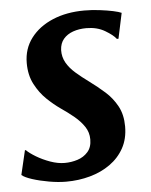

<svg xmlns="http://www.w3.org/2000/svg" viewBox="-46 -605 514 654"><g transform="rotate(-5 211.0 -278.0)"><path d="M374 -459.5H368.5Q358.5 -473 331.5 -489Q304.5 -505 268 -505Q243 -505 222.5 -497.8Q202 -490.5 189.5 -475.8Q177 -461 176 -438Q175.5 -414.5 186.5 -395Q197.5 -375.5 217.5 -358Q237.5 -340.5 263 -322Q289.5 -302.5 314 -280.8Q338.5 -259 354.5 -229.8Q370.5 -200.5 370.5 -160Q370.5 -118 353 -86.2Q335.5 -54.5 305.2 -33Q275 -11.5 236.2 -0.8Q197.5 10 154.5 10Q127.5 10 96 4.5Q64.5 -1 39 -9.2Q13.5 -17.5 4 -26L23.5 -109H26.5Q37.5 -98 58.8 -85.2Q80 -72.5 105.8 -63.2Q131.5 -54 155 -54Q177.5 -54 198.8 -60.8Q220 -67.5 234.2 -83.5Q248.5 -99.5 248.5 -126.5Q248.5 -150.5 235.5 -170Q222.5 -189.5 201.8 -206.8Q181 -224 156 -241Q134.5 -256 111.2 -278.2Q88 -300.5 71.8 -331.5Q55.5 -362.5 55.5 -404Q55.5 -453 83 -489.2Q110.5 -525.5 158 -545.5Q205.5 -565.5 266.5 -565.5Q293 -565.5 318.8 -562.2Q344.5 -559 364.2 -554.8Q384 -550.5 392.5 -546.5Z"/></g></svg>

Font: Merriweather 24pt SemiBold
Style: Italic
Weight: 600
Italic angle: -7.8°
Version: Version 2.101